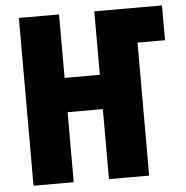

<svg xmlns="http://www.w3.org/2000/svg" viewBox="-51 -764 789 814"><g transform="rotate(-5 343.0 -357.0)"><path d="M59 -714H230V-444H380V-714H668V-566H551V0H380V-298H230V0H59Z"/></g></svg>

Font: Noto Sans UI CondBlack
Style: Regular
Weight: 900
Width: 3
Designer: Monotype Design Team
Foundry: Monotype Imaging Inc.
Version: Version 1.001